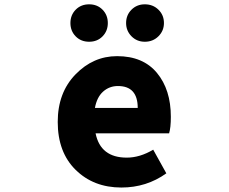

<svg xmlns="http://www.w3.org/2000/svg" viewBox="-20 -838 1040 872"><path d="M531.2 13.7Q405.3 13.7 323.7 -66.4Q242.2 -146.5 242.2 -284.2Q242.2 -417 322.8 -500Q403.3 -583 511.7 -583Q629.9 -583 692.9 -506.8Q755.9 -430.7 755.9 -307.6Q755.9 -257.8 748 -232.4H414.1Q436.5 -122.1 555.7 -122.1Q615.2 -122.1 675.8 -158.2L735.4 -50.8Q645.5 13.7 531.2 13.7ZM411.1 -347.7H605.5Q605.5 -447.3 515.6 -447.3Q476.6 -447.3 448.2 -421.9Q419.9 -396.5 411.1 -347.7ZM445.8 -672.9Q421.9 -648.4 384.8 -648.4Q347.7 -648.4 323.7 -672.9Q299.8 -697.3 299.8 -733.4Q299.8 -769.5 323.7 -793.9Q347.7 -818.4 384.8 -818.4Q421.9 -818.4 445.8 -793.9Q469.7 -769.5 469.7 -733.4Q469.7 -697.3 445.8 -672.9ZM637.7 -648.4Q601.6 -648.4 577.1 -673.3Q552.7 -698.2 552.7 -733.4Q552.7 -769.5 577.1 -793.9Q601.6 -818.4 637.7 -818.4Q674.8 -818.4 699.7 -793.9Q724.6 -769.5 724.6 -733.4Q724.6 -698.2 699.7 -673.3Q674.8 -648.4 637.7 -648.4Z"/></svg>

Font: Gen Shin Gothic Monospace Heavy
Style: Bold
Weight: 800
Designer: [Source Han Sans]
Ryoko NISHIZUKA  (kana & ideographs); Paul D. Hunt (Latin, Greek & Cyrillic); Wenlong ZHANG  (bopomofo
Version: Version 1.002.20150607